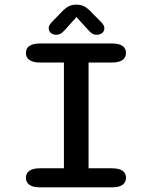

<svg xmlns="http://www.w3.org/2000/svg" viewBox="-20 -806 659 826"><path d="M152.5 0Q122 0 106.8 -10.8Q91.5 -21.5 91.5 -41Q91.5 -61 106.8 -71.5Q122 -82 152.5 -82H255V-537H152.5Q122 -537 106.8 -547.8Q91.5 -558.5 91.5 -578.5Q91.5 -598 106.8 -608.5Q122 -619 152.5 -619H461Q492 -619 507 -608.5Q522 -598 522 -578.5Q522 -558.5 507 -547.8Q492 -537 461 -537H361V-82H461Q492 -82 507 -71.5Q522 -61 522 -41Q522 -21.5 507 -10.8Q492 0 461 0ZM417 -709Q429 -696 429 -684.5Q429 -672 419.8 -664.2Q410.5 -656.5 396 -656.5Q383 -656.5 374 -663.2Q365 -670 356 -681L309 -732.5L262 -680.5Q252.5 -669.5 243.8 -663Q235 -656.5 222 -656.5Q207.5 -656.5 198.5 -664.5Q189.5 -672.5 189.5 -685Q189.5 -690 192.2 -696.2Q195 -702.5 201 -709L238.5 -747.5Q256 -767 271.2 -776.5Q286.5 -786 308.5 -786Q331 -786 346.2 -776.5Q361.5 -767 379 -747.5Z"/></svg>

Font: Sono ExtraLight Monospace Medium
Style: Regular
Weight: 500
Version: Version 2.112